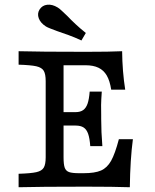

<svg xmlns="http://www.w3.org/2000/svg" viewBox="-20 -786 652 806"><path d="M171.8 -125.8V-445.2Q171.8 -475 163.7 -488.7Q155.6 -502.4 132.7 -507.7Q109.7 -512.9 58.1 -514.5V-571Q145.2 -568.5 340.3 -568.5Q441.9 -568.5 492.7 -571Q493.5 -487.1 505.6 -409.7H446.8Q441.1 -446.8 428.2 -469Q415.3 -491.1 393.5 -501.6Q371.8 -512.1 338.7 -512.1H246.8V-125.8Q246.8 -96 251.6 -82.3Q256.5 -68.5 269.8 -63.7Q283.1 -58.9 312.1 -58.9H330.6Q378.2 -58.9 404 -70.2Q429.8 -81.5 446.4 -110.9Q462.9 -140.3 479 -201.6H537.9Q526.6 -117.7 525 0Q456.5 -2.4 340.3 -2.4Q145.2 -2.4 58.1 0V-56.5Q109.7 -58.1 132.7 -63.3Q155.6 -68.5 163.7 -82.3Q171.8 -96 171.8 -125.8ZM222.6 -315.3H329.8V-258.9H222.6ZM297.6 -258.9V-315.3Q316.9 -315.3 329 -323.8Q341.1 -332.3 347.6 -350.8Q354 -369.4 356.5 -401.6H407.3Q404.8 -367.7 404.4 -344.8Q404 -321.8 404.8 -304V-287.1Q404.8 -232.3 409.7 -172.6H358.9Q356.5 -205.6 350 -224.2Q343.5 -242.7 331 -250.8Q318.5 -258.9 297.6 -258.9ZM219.4 -655.6Q204.8 -661.3 191.9 -666.1Q179 -671 172.6 -675Q150 -689.5 142.7 -709.3Q135.5 -729 146 -746Q157.3 -763.7 178.2 -766.1Q199.2 -768.5 221.8 -754.8Q229 -750.8 239.5 -740.7Q250 -730.6 262.1 -719.4Q278.2 -702.4 297.2 -684.7Q316.1 -666.9 340.3 -647.6L321.8 -616.1Q294.4 -629 267.7 -638.7Q241.1 -648.4 219.4 -655.6Z"/></svg>

Font: Playfair Micro SmCond SmLight
Style: Regular
Weight: 360
Width: 4
Designer: Claus Eggers Sørensen
Foundry: Claus Eggers Sørensen
Version: Version 2.100;Glyphs 3.2 (3219)